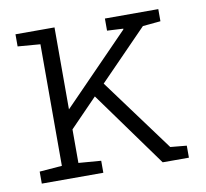

<svg xmlns="http://www.w3.org/2000/svg" viewBox="-65 -598 718 669"><g transform="rotate(-10 294.5 -264.0)"><path d="M30.8 0V-42.5L110.4 -48.8V-479L30.8 -485.4V-528.3H168.9V-238.3L403.8 -479.5L404.3 -482.4L347.2 -485.4V-528.3H536.1V-485.4L473.1 -479.5L303.7 -305.7L493.7 -47.9L551.3 -42.5V0H458.5L265.6 -267.1L168.9 -167.5V-48.8L248.5 -42.5V0Z"/></g></svg>

Font: Roboto Slab Light
Style: Regular
Weight: 300
Designer: Google
Version: Version 2.000; ttfautohint (v1.8.1.43-b0c9)